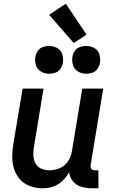

<svg xmlns="http://www.w3.org/2000/svg" viewBox="-20 -1008 616 1036"><path d="M210 8Q238 8 266 -1Q294 -10 316.5 -31.5Q339 -53 353 -79Q356 -51 374 -29.5Q392 -8 419.5 0Q447 8 476 8H511V-89H492Q485 -89 478.5 -92Q472 -95 470 -102Q468 -109 469 -117L537 -530H424L368 -192Q364 -164 347 -138Q330 -112 302 -100.5Q274 -89 246 -89Q223 -89 202.5 -98Q182 -107 171.5 -126.5Q161 -146 160 -169Q159 -192 163 -215L215 -530H102L52 -231Q46 -196 46 -161.5Q46 -127 56.5 -95Q67 -63 89 -39Q111 -15 143 -3.5Q175 8 210 8ZM445 -610Q461 -610 478 -615.5Q495 -621 505.5 -636Q516 -651 519 -667Q523 -691 516.5 -714Q510 -737 489.5 -748.5Q469 -760 445 -760Q429 -760 412 -754.5Q395 -749 384.5 -734.5Q374 -720 371 -703Q367 -679 374 -656.5Q381 -634 401 -622Q421 -610 445 -610ZM245 -610Q261 -610 278 -615.5Q295 -621 305.5 -636Q316 -651 319 -667Q323 -691 316.5 -714Q310 -737 289.5 -748.5Q269 -760 245 -760Q229 -760 212 -754.5Q195 -749 184.5 -734.5Q174 -720 171 -703Q167 -679 174 -656.5Q181 -634 201 -622Q221 -610 245 -610ZM378 -776 447 -821 335 -988 245 -928Z"/></svg>

Font: Iosevka Sparkle Semibold
Style: Italic
Weight: 600
Italic angle: -9°
Designer: Belleve Invis
Foundry: Belleve Invis
Version: Version 4.5.0; ttfautohint (v1.8.3)